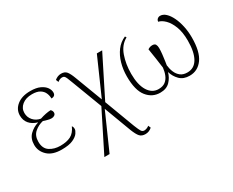

<svg xmlns="http://www.w3.org/2000/svg" viewBox="-110 -946 1930 1593"><g transform="rotate(-30 854.5 -149.0)"><path d="M242 10Q154 10 108 -33.5Q62 -77 62 -138Q62 -198 98 -233.5Q134 -269 182 -283V-285Q134 -299 107.5 -330.5Q81 -362 81 -408Q81 -466 128.5 -504Q176 -542 257 -542Q313 -542 348.5 -525.5Q384 -509 401 -485Q418 -461 418 -436Q418 -417 407 -408.5Q396 -400 379 -400Q379 -427 368 -453Q357 -479 330 -495.5Q303 -512 256 -512Q196 -512 160 -482.5Q124 -453 124 -408Q124 -366 151 -336Q178 -306 220 -299Q250 -309 275.5 -314Q301 -319 324 -320Q339 -307 339 -289Q339 -274 327 -265.5Q315 -257 300 -257Q280 -257 264 -262Q248 -267 223 -274Q176 -263 140.5 -232Q105 -201 105 -143Q105 -79 147 -51Q189 -23 248 -23Q309 -23 348 -43Q387 -63 410 -116Q414 -112 417 -104.5Q420 -97 420 -85Q420 -71 404.5 -48Q389 -25 350.5 -7.5Q312 10 242 10Z M516 240 706 -139 596 -429Q584 -462 576.5 -479Q569 -496 562 -502Q555 -508 542 -508Q520 -508 498 -490L488 -515Q501 -526 516.5 -532.5Q532 -539 550 -539Q584 -539 601.5 -518.5Q619 -498 638 -447L737 -185L892 -536H943L750 -151L858 137Q877 185 887 200Q897 215 915 215Q924 215 937 210.5Q950 206 961 197L971 221Q943 246 908 246Q873 246 854.5 225.5Q836 205 816 154L719 -105L566 240Z M1186 10Q1110 10 1061 -51.5Q1012 -113 1012 -245Q1012 -311 1029 -370.5Q1046 -430 1079.5 -474.5Q1113 -519 1164 -541L1172 -528Q1109 -494 1081.5 -416.5Q1054 -339 1054 -246Q1054 -141 1090.5 -82Q1127 -23 1189 -23Q1230 -23 1254.5 -42Q1279 -61 1291.5 -92Q1304 -123 1308 -160Q1303 -202 1295.5 -251.5Q1288 -301 1280 -351Q1300 -365 1324 -365Q1347 -365 1354.5 -351Q1362 -337 1362 -316Q1362 -289 1358.5 -257.5Q1355 -226 1351 -199Q1347 -172 1345 -160Q1349 -124 1362 -93Q1375 -62 1400 -42.5Q1425 -23 1465 -23Q1531 -23 1565 -82.5Q1599 -142 1599 -250Q1599 -332 1577.5 -387Q1556 -442 1525 -472.5Q1494 -503 1464 -509Q1465 -525 1476 -534.5Q1487 -544 1502 -544Q1530 -544 1555 -520.5Q1580 -497 1599.5 -456.5Q1619 -416 1630 -364.5Q1641 -313 1641 -257Q1641 -121 1593.5 -55.5Q1546 10 1468 10Q1409 10 1374.5 -24.5Q1340 -59 1326 -107Q1313 -59 1279.5 -24.5Q1246 10 1186 10Z"/></g></svg>

Font: Noto Serif ExtraLight
Style: Regular
Weight: 200
Designer: Monotype Design Team
Foundry: Monotype Imaging Inc.
Version: Version 2.015; ttfautohint (v1.8.4.7-5d5b)